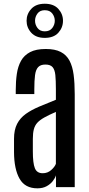

<svg xmlns="http://www.w3.org/2000/svg" viewBox="-20 -1004 480 1030"><path d="M180.7 6.3C199.9 6.3 216.3 2.6 230 -4.9C243.7 -12.4 254.7 -21.6 263.2 -32.5C271.6 -43.4 277.3 -53.7 280.3 -63.5V0H380.9V-498.5C380.9 -537.9 378.9 -572.7 375 -602.8C371.1 -632.9 363.7 -658.2 352.8 -678.7C341.9 -699.2 326.3 -714.8 305.9 -725.3C285.6 -735.9 258.8 -741.2 225.6 -741.2C190.8 -741.2 162.7 -735.6 141.4 -724.4C120 -713.1 103.8 -697.6 92.8 -677.7C81.7 -657.9 74.2 -634.5 70.3 -607.7C66.4 -580.8 64.5 -551.8 64.5 -520.5V-499.5H164.1V-524.9C164.1 -556.2 165.4 -581.5 168 -601.1C170.6 -620.6 176.2 -634.9 184.8 -644C193.4 -653.2 206.4 -657.7 223.6 -657.7C241.2 -657.7 254 -653.2 262 -644C269.9 -634.9 274.9 -620.7 276.9 -601.3C278.8 -581.9 279.8 -556.6 279.8 -525.4V-468.8C247.2 -455.7 217.3 -443.4 189.9 -431.9C162.6 -420.3 138.8 -407.4 118.7 -393.1C98.5 -378.7 82.8 -360.9 71.8 -339.6C60.7 -318.3 55.2 -291.5 55.2 -259.3V-188C55.5 -127.1 65.4 -79.5 85 -45.2C104.5 -10.8 136.4 6.3 180.7 6.3ZM209 -74.7C188.2 -74.7 174.2 -83.7 167 -101.8C159.8 -119.9 156.2 -149.6 156.2 -190.9V-258.8C156.2 -279.6 158 -296.9 161.6 -310.5C165.2 -324.2 171.5 -335.9 180.4 -345.7C189.4 -355.5 201.9 -364.8 218 -373.8C234.1 -382.7 254.7 -392.7 279.8 -403.8V-125C275.6 -113.9 267.1 -102.8 254.4 -91.6C241.7 -80.3 226.6 -74.7 209 -74.7ZM220.2 -800.8C252.1 -800.8 276.4 -810 293 -828.4C309.6 -846.8 317.9 -868.2 317.9 -892.6C317.9 -916.7 309.6 -937.9 293 -956.3C276.4 -974.7 252.1 -983.9 220.2 -983.9C188.6 -983.9 164.5 -974.7 147.7 -956.3C130.9 -937.9 122.6 -916.7 122.6 -892.6C122.6 -868.2 130.9 -846.8 147.7 -828.4C164.5 -810 188.6 -800.8 220.2 -800.8ZM220.2 -835.9C203 -835.9 189.9 -841.9 181.2 -853.8C172.4 -865.6 168 -878.6 168 -892.6C168 -906.9 172.4 -919.9 181.2 -931.6C189.9 -943.4 203 -949.2 220.2 -949.2C238.1 -949.2 251.5 -943.4 260.5 -931.6C269.4 -919.9 273.9 -906.9 273.9 -892.6C273.9 -878.6 269.4 -865.6 260.5 -853.8C251.5 -841.9 238.1 -835.9 220.2 -835.9Z"/></svg>

Font: Antonio
Style: Regular
Weight: 400
Designer: Vernon Adams
Foundry: Vernon Adams
Version: Version 1.002